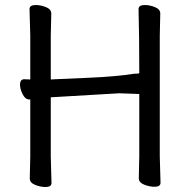

<svg xmlns="http://www.w3.org/2000/svg" viewBox="-20 -731 741 768"><path d="M162.1 17.1Q142.1 17.1 120.6 8.5Q99.1 0 99.1 -17.1L101.1 -106V-332L102.1 -333H98.1Q81.1 -333 70.6 -354Q60.1 -375 60.1 -392.1Q60.1 -414.1 77.1 -414.1L101.1 -413.1V-588.9L98.1 -694.8Q98.1 -710.9 123 -710.9Q143.1 -710.9 164.1 -702.4Q185.1 -693.8 185.1 -676.8L183.1 -587.9V-413.1H182.1L202.1 -414.1Q221.2 -415 334.2 -419.9Q447.3 -424.8 516.1 -436Q537.1 -436 537.1 -439Q537.1 -586.9 534.2 -694.8Q534.2 -710.9 559.1 -710.9Q579.1 -710.9 600.1 -702.4Q621.1 -693.8 621.1 -676.8L619.1 -587.9V-106L622.1 0Q622.1 16.1 598.1 16.1Q578.1 16.1 556.6 7.6Q535.2 -1 535.2 -18.1L537.1 -106.9V-355L457 -357.9L183.1 -341.8V-105L186 1Q186 17.1 162.1 17.1Z"/></svg>

Font: LXGW WenKai GB Screen
Style: Regular
Weight: 400
Designer: LXGW / Fontworks Inc.
Foundry: LXGW / Fontworks Inc.
Version: Version 1.321;February 19, 2024;FontCreator 14.0.0.2901 64-b